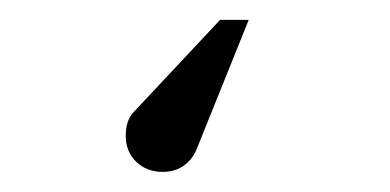

<svg xmlns="http://www.w3.org/2000/svg" viewBox="-20 -20 392 193"><path d="M201.2 0H230L177.7 129.9Q174.8 137.2 169.4 142.6Q159.2 152.8 143.6 152.8Q127.4 152.8 116.9 142.6Q106.4 132.3 106.4 116.7Q106.4 100.6 114.7 92.3Z"/></svg>

Font: Flanker
Style: Regular
Weight: 400
Designer: Flanker
Foundry: Flanker
Version: Version 2.027